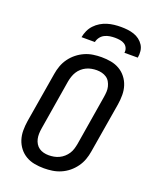

<svg xmlns="http://www.w3.org/2000/svg" viewBox="-172 -1054 944 1161"><g transform="rotate(20 300.0 -473.5)"><path d="M255 8Q223 8 193.5 2.5Q164 -3 139 -17.5Q114 -32 96 -55Q78 -78 69 -106Q60 -134 60 -165Q60 -196 65 -227L119 -550Q123 -576 132.5 -602.5Q142 -629 159 -652.5Q176 -676 198.5 -694Q221 -712 247 -723.5Q273 -735 300.5 -739Q328 -743 354 -743Q386 -743 415.5 -737.5Q445 -732 470 -717.5Q495 -703 513 -680Q531 -657 540 -629Q549 -601 549 -570Q549 -539 544 -508L490 -185Q486 -159 476.5 -132.5Q467 -106 450 -82.5Q433 -59 411 -41Q389 -23 362.5 -11.5Q336 0 308.5 4Q281 8 255 8ZM255 -76Q271 -76 288 -79Q305 -82 321 -89.5Q337 -97 350.5 -109Q364 -121 373.5 -135.5Q383 -150 388 -166.5Q393 -183 396 -199L449 -521Q452 -539 453 -556Q454 -573 450 -589Q446 -605 438 -619Q430 -633 416.5 -642Q403 -651 387 -655Q371 -659 354 -659Q338 -659 321 -656Q304 -653 288 -645.5Q272 -638 258.5 -626Q245 -614 236 -599.5Q227 -585 221.5 -568.5Q216 -552 213 -536L160 -214Q157 -196 156.5 -179Q156 -162 159.5 -146Q163 -130 171.5 -116Q180 -102 193 -93Q206 -84 222 -80Q238 -76 255 -76ZM198 -815Q202 -837 211.5 -858Q221 -879 237 -896Q253 -913 273 -925Q293 -937 314.5 -943.5Q336 -950 358 -952.5Q380 -955 402 -955Q424 -955 445 -952.5Q466 -950 485.5 -943.5Q505 -937 521 -925Q537 -913 548 -896Q559 -879 561.5 -858Q564 -837 560 -815H474Q477 -831 470.5 -845.5Q464 -860 451 -868Q438 -876 422 -878.5Q406 -881 390 -881Q374 -881 357 -878.5Q340 -876 324 -868Q308 -860 297.5 -845.5Q287 -831 284 -815Z"/></g></svg>

Font: Iosevka HT Medium Extended
Style: Italic
Weight: 500
Width: 7
Italic angle: -9°
Monospace: yes
Designer: Belleve Invis
Foundry: Belleve Invis
Version: Version 32.3.0; ttfautohint (v1.8.4)